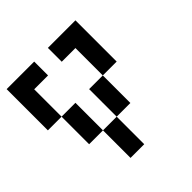

<svg xmlns="http://www.w3.org/2000/svg" viewBox="-162 -646 823 823"><g transform="rotate(-45 250.0 -234.0)"><path d="M250 -442.4V-526.4H417V-276.4H333V-442.4ZM0 -276.4V-526.4H167V-442.4H83V-276.4H167V-109.4H250V-276.4H333V-109.4H250V57.6H167V-109.4H83V-276.4Z"/></g></svg>

Font: KH Dot kagurazaka 12
Style: Regular
Weight: 400
Designer: Original version for X68000 by Keitarou Hiraki (http://hp.vector.co.jp/authors/VA000874/) / TrueType conversion by Homem
Version: Version 1.00.20150527